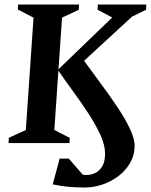

<svg xmlns="http://www.w3.org/2000/svg" viewBox="-20 -632 666 848"><path d="M353.5 196.2Q313.2 196.2 279.1 192.7Q244.9 189.2 212.9 182.2L243.5 68.5H283.9L346 140.1Q350.4 140.5 355.3 140.5Q360.2 140.5 364.6 140.5Q382.1 140.5 400.6 132Q419 123.5 431.5 102.7Q444 81.9 444 45.9Q444 9 423.6 -35.8Q403.1 -80.6 370.9 -130.2Q338.6 -179.8 302.4 -229.1Q266.1 -278.5 235.5 -323.5L475.6 -554.8L411.1 -588.9L412.1 -612H626.1L625.1 -588.9L563.5 -558.8L351.4 -363.6Q384.2 -318 423.1 -265.7Q462 -213.4 497 -161.3Q532 -109.2 553.7 -63.5Q575.4 -17.7 574.6 14Q573.9 54.9 554.3 88.2Q534.7 121.5 502.7 145.9Q470.7 170.2 431.9 183.2Q393.1 196.2 353.5 196.2ZM17.9 0 18.9 -23.1 94.1 -58 128.1 -554 58.9 -589.9 59.9 -612H329L328 -588.9L254 -554L220 -58L288 -23L287 0Z"/></svg>

Font: Ancizar Serif Light
Style: Italic
Weight: 300
Italic angle: -4°
Designer: Cesar Puertas, Viviana Monsalve, Julian Moncada, Julian Prieto, Jose Castro, Felipe Aragon, Mariel Hernandez, Sara Alarc
Version: Version 8.100